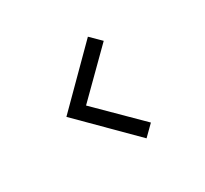

<svg xmlns="http://www.w3.org/2000/svg" viewBox="-103 -699 821 768"><g transform="rotate(-30 307.0 -315.5)"><path d="M374.7 -80.3 140 -315 374.7 -549.7 421.3 -503.7 230.7 -315 421.3 -126.3Z"/></g></svg>

Font: Vela Sans GX ExtLt
Style: Regular
Weight: 200
Designer: Principal design: Mikhail Sharanda - project Manrope.
Design modification: Ravid Balaliev
Foundry: Mikhail Sharanda
Version: Version 1.001